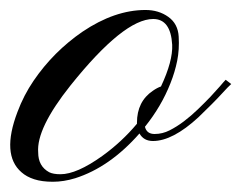

<svg xmlns="http://www.w3.org/2000/svg" viewBox="-79 -354 472 375"><path d="M219.7 -78.6Q201.7 -78.6 193.4 -93.3Q135.3 -27.3 67.9 -5.9Q45.4 1 24.2 1Q2.9 1 -12.2 -3.9Q-27.3 -8.8 -37.1 -17.6Q-76.7 -51.8 -44.9 -135.3Q-32.7 -168 -13.4 -196.3Q5.9 -224.6 30 -248.8Q54.2 -272.9 82 -292Q145 -334.5 205.1 -334.5Q231 -334.5 249.8 -321Q268.6 -307.6 270 -282.5Q271.5 -257.3 267.1 -235.4Q262.7 -213.4 253.9 -191.4Q236.3 -146.5 204.1 -106.4Q207.5 -92.3 222.9 -92.3Q238.3 -92.3 252.2 -99.4Q266.1 -106.4 280 -116.9Q293.9 -127.4 307.4 -140.4Q320.8 -153.3 332 -165L350.6 -185.5Q358.4 -194.8 361.8 -198.2L372.6 -189.9Q366.2 -184.1 356.4 -173.3Q346.7 -162.6 334.5 -150.4Q334.5 -150.4 308.6 -125Q258.3 -78.6 219.7 -78.6ZM17.1 -17.6Q24.9 -13.7 39.1 -13.7Q70.8 -13.7 120.6 -49.3Q158.7 -76.7 188.5 -112.3V-114.3Q188.5 -155.8 219.7 -176.8Q228 -182.6 235.4 -185.1Q258.8 -234.9 257.3 -266.6Q254.4 -316.9 220.2 -316.9Q162.6 -316.9 58.6 -187Q-8.3 -103 -4.4 -56.2Q-4.4 -29.3 17.1 -17.6Z"/></svg>

Font: Pinyon Script
Style: Regular
Weight: 400
Designer: Nicole Fally
Foundry: Nicole Fally
Version: Version 1.005